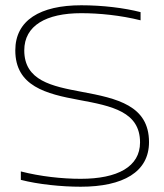

<svg xmlns="http://www.w3.org/2000/svg" viewBox="-20 -699 623 728"><path d="M513 -622V-653C451 -669 369 -679 288 -679C132 -679 38 -622 38 -508C38 -372 155 -343 280 -320C405 -297 511 -275 511 -159C511 -67 426 -21 286 -21C215 -21 133 -30 59 -49V-17C125 0 213 9 286 9C447 9 545 -47 545 -160C545 -299 424 -326 289 -351C177 -372 72 -393 72 -508C72 -602 155 -649 288 -649C356 -649 437 -641 513 -622Z"/></svg>

Font: LT Wave Text Thin
Style: Regular
Weight: 100
Designer: Daniel Lyons
Version: Version 2.5 (Glyphs App)